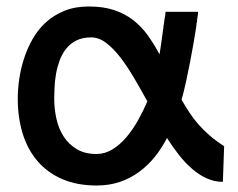

<svg xmlns="http://www.w3.org/2000/svg" viewBox="-20 -555 727 586"><path d="M258.3 -440.9Q231.9 -440.9 213.1 -431.4Q194.3 -421.9 181.9 -406.2Q169.4 -390.6 162.1 -370.6Q154.8 -350.6 151.1 -330.1Q147.5 -309.6 146.5 -289.6Q145.5 -269.5 145.5 -254.4Q145.5 -222.7 152.3 -192.1Q159.2 -161.6 174.6 -137.9Q189.9 -114.3 214.6 -99.6Q239.3 -85 274.4 -85Q300.3 -85 323.2 -99.1Q346.2 -113.3 365.7 -136.2Q385.3 -159.2 401.4 -188Q417.5 -216.8 429.7 -245.6Q409.2 -283.2 388.4 -318.4Q367.7 -353.5 346.7 -380.6Q325.7 -407.7 303.7 -424.3Q281.7 -440.9 258.3 -440.9ZM660.2 0Q634.8 0 611.3 -10.5Q587.9 -21 566.7 -39.3Q545.4 -57.6 526.4 -81.8Q507.3 -106 489.7 -133.8Q473.6 -102.5 452.4 -76.2Q431.2 -49.8 404.5 -30.3Q377.9 -10.7 345.7 0.2Q313.5 11.2 275.4 11.2Q215.3 11.2 170.2 -8.3Q125 -27.8 94.7 -63Q64.5 -98.1 49.3 -147Q34.2 -195.8 34.2 -254.4Q34.2 -282.7 38.8 -314.5Q43.5 -346.2 53.7 -377.4Q64 -408.7 80.3 -437.3Q96.7 -465.8 120.8 -487.5Q145 -509.3 177.2 -522.2Q209.5 -535.2 251 -535.2Q295.4 -535.2 328.4 -524.2Q361.3 -513.2 386.5 -493.7Q411.6 -474.1 430.9 -447.3Q450.2 -420.4 466.8 -389.2Q470.7 -411.6 473.1 -430.9Q475.6 -450.2 478 -465.8Q478.5 -467.3 478.5 -469.2Q478.5 -470.2 478.8 -471.9Q479 -473.6 479 -475.6Q480 -479.5 480 -481L480.5 -483.9Q480.5 -484.9 480.7 -485.6Q481 -486.3 481 -487.3Q481.4 -489.3 481.4 -491Q481.4 -492.7 481.9 -495.1Q482.4 -498 482.9 -501Q483.4 -503.9 483.9 -506.3Q483.9 -506.8 484.1 -507.1Q484.4 -507.3 484.4 -507.8V-510.3Q484.4 -510.7 484.6 -511.2Q484.9 -511.7 484.9 -512.2V-519H584.5V-514.2Q584.5 -513.2 584.2 -512Q584 -510.7 584 -509.8Q583.5 -507.8 583.3 -505.6Q583 -503.4 582.5 -501Q582 -499 582 -497.1Q581.5 -496.1 581.5 -494.6V-491.2Q581.5 -489.7 581.1 -488Q580.6 -486.3 580.1 -484.9Q580.1 -483.9 579.8 -483.4Q579.6 -482.9 579.6 -481.9V-479.5Q579.1 -476.6 578.9 -473.6Q578.6 -470.7 578.1 -468.3Q575.2 -449.2 570.6 -422.6Q565.9 -396 560.3 -366.7Q554.7 -337.4 548.1 -307.1Q541.5 -276.9 534.2 -250.5Q545.4 -231 557.9 -211.9Q570.3 -192.9 585.7 -175.3Q601.1 -157.7 620.4 -141.1Q639.6 -124.5 664.1 -108.9Z"/></svg>

Font: XB Khoramshahr
Style: Bold
Weight: 700
Designer: Behnam
Foundry: Irmug
Version: Version 8.005 2009